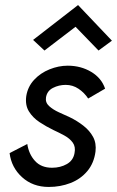

<svg xmlns="http://www.w3.org/2000/svg" viewBox="-20 -730 463 760"><path d="M88 -160 18 -124Q25 -67 67.5 -28.5Q110 10 173 10Q219 10 259 -5.5Q299 -21 325.5 -52.5Q352 -84 358 -130Q362 -163 348.5 -188Q335 -213 310 -232.5Q285 -252 256 -266Q236 -275 213 -285.5Q190 -296 174.5 -310Q159 -324 162 -344Q166 -370 189.5 -382Q213 -394 240 -394Q268 -394 291 -378.5Q314 -363 329 -340L396 -379Q382 -421 341 -445.5Q300 -470 248 -470Q212 -470 176 -455.5Q140 -441 115 -414Q90 -387 84 -350Q79 -314 94.5 -289Q110 -264 136.5 -246.5Q163 -229 192 -215Q214 -205 235 -193.5Q256 -182 268 -165.5Q280 -149 275 -124Q270 -95 244.5 -80.5Q219 -66 186 -66Q143 -66 118.5 -93Q94 -120 88 -160ZM279 -624 370 -530 423 -569 289 -710 111 -572 156 -530Z"/></svg>

Font: Jost* 400 Book Italic
Style: Italic
Weight: 400
Italic angle: -10°
Version: Version 3.200; ttfautohint (v0.97) -l 8 -r 50 -G 200 -x 14 -